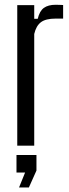

<svg xmlns="http://www.w3.org/2000/svg" viewBox="-20 -622 295 820"><path d="M53.7 0V-600H126.2V-541.7H141.1Q149.2 -575.5 167.7 -588.5Q186.2 -601.6 217.3 -601.6Q225.9 -601.6 234.8 -601.2Q243.6 -600.8 249.6 -600.6V-542.6H218.1Q174.9 -542.6 154.5 -526.9Q134.1 -511.2 126.2 -476.8V0ZM61.4 178.5 87.1 115H50.4V40H135.7V106.4L103.4 178.5Z"/></svg>

Font: Big Shoulders Display SC Thin
Style: Regular
Weight: 100
Designer: Patric King
Foundry: XO Type Co
Version: Version 2.002